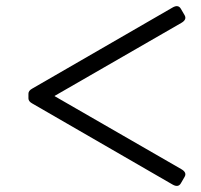

<svg xmlns="http://www.w3.org/2000/svg" viewBox="-20 -677 665 636"><path d="M86.4 -334.5Q74.2 -341.3 74.2 -351.1V-366.7Q74.2 -376.5 86.4 -383.3L551.3 -651.9Q570.3 -663.1 579.1 -647.9L591.3 -627Q600.1 -612.3 580.6 -601.1L161.1 -359.4V-358.4L580.6 -116.7Q600.1 -105.5 591.3 -90.8L579.1 -69.8Q570.3 -54.7 551.3 -65.9Z"/></svg>

Font: Istok Web
Style: BoldItalic
Weight: 700
Italic angle: -13°
Designer: Andrey V. Panov
Foundry: Andrey V. Panov
Version: Version 1.0.2g